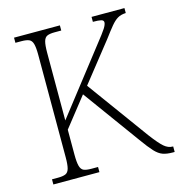

<svg xmlns="http://www.w3.org/2000/svg" viewBox="-106 -808 845 902"><g transform="rotate(-15 316.5 -357.0)"><path d="M43 0V-25H72Q96 -25 109 -30.5Q122 -36 127 -54Q132 -72 132 -108V-606Q132 -642 127 -660Q122 -678 109 -683.5Q96 -689 72 -689H43V-714H266V-689H234Q210 -689 197.5 -683.5Q185 -678 180 -660Q175 -642 175 -605V-276L414 -583Q449 -627 460.5 -645Q472 -663 472 -674Q472 -684 459.5 -687Q447 -690 420 -690V-714H580V-690Q556 -689 540 -679.5Q524 -670 507 -649.5Q490 -629 464 -594L316 -407L533 -109Q569 -61 589 -44Q609 -27 630 -27H633V0H624Q595 0 575.5 -7Q556 -14 536.5 -35Q517 -56 487 -98L287 -373L175 -231V-110Q175 -73 180 -54.5Q185 -36 197.5 -30.5Q210 -25 235 -25H267V0Z"/></g></svg>

Font: Noto Serif SemiCondensed ExtraLight
Style: Regular
Weight: 200
Width: 4
Designer: Monotype Design Team
Foundry: Monotype Imaging Inc.
Version: Version 2.014